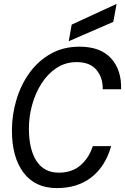

<svg xmlns="http://www.w3.org/2000/svg" viewBox="-20 -951 640 983"><path d="M271 12Q160 12 100.5 -67Q41 -146 41 -283Q41 -363 64 -440Q87 -517 131 -578Q175 -639 239.5 -675.5Q304 -712 387 -712Q495 -712 549 -652Q603 -592 600 -494H506Q507 -553 474 -593Q441 -633 372 -633Q315 -633 269.5 -603Q224 -573 192.5 -523.5Q161 -474 144.5 -414Q128 -354 128 -294Q128 -186 167 -126.5Q206 -67 281 -67Q349 -67 392.5 -105Q436 -143 455 -203H549Q520 -100 449 -44Q378 12 271 12ZM332 -740 347 -825 577 -931 560 -839Z"/></svg>

Font: DM Mono
Style: Italic
Weight: 400
Italic angle: -10°
Designer: Colophon Foundry
Foundry: Colophon Foundry
Version: Version 1.000; ttfautohint (v1.8.2.53-6de2)